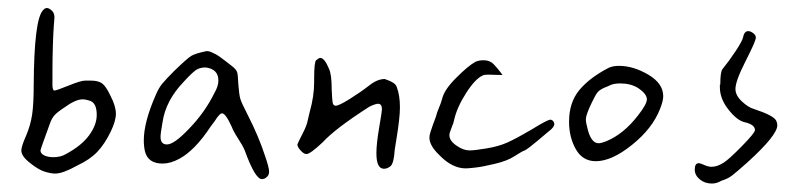

<svg xmlns="http://www.w3.org/2000/svg" viewBox="-20 -544 1969 470"><path d="M113.3 -501Q113.3 -510.7 108.4 -516.6Q100.6 -524.4 94.7 -524.4Q89.8 -524.4 85 -518.6Q63.5 -495.1 62.5 -335.9Q62.5 -289.1 58.6 -263.2Q54.7 -237.3 43.9 -211.9Q32.2 -185.5 32.2 -175.8Q32.2 -169.9 36.1 -163.1Q41 -154.3 58.6 -141.1Q76.2 -127.9 88.9 -124Q104.5 -119.1 115.2 -119.1Q133.8 -119.1 168.9 -138.7Q200.2 -153.3 218.3 -172.4Q236.3 -191.4 251 -221.7Q263.7 -248 263.7 -265.6Q263.7 -284.2 250 -310.5Q239.3 -333 230 -339.8Q220.7 -346.7 202.1 -346.7Q198.2 -346.7 192.4 -346.7Q190.4 -346.7 188.5 -346.7Q177.7 -346.7 147.9 -334.5Q118.2 -322.3 112.3 -322.3Q109.4 -323.2 108.4 -333Q108.4 -344.7 108.4 -367.2Q108.4 -400.4 109.4 -432.1Q110.4 -463.9 111.8 -481.9Q113.3 -500 113.3 -501ZM103.5 -245.1Q107.4 -254.9 113.3 -261.7Q119.1 -268.6 136.7 -280.3Q165 -300.8 181.6 -300.8Q190.4 -300.8 201.2 -296.9Q216.8 -291 216.8 -262.7Q216.8 -238.3 198.2 -212.9Q179.7 -187.5 141.6 -167Q128.9 -159.2 110.4 -159.2Q97.7 -159.2 88.4 -163.6Q79.1 -168 79.1 -175.8Q79.1 -178.7 103.5 -245.1Z M638.7 -124Q638.7 -133.8 628.9 -162.1Q613.3 -210 586.9 -261.7Q571.3 -292 568.4 -301.8Q565.4 -311.5 563.5 -336.9Q562.5 -361.3 560.5 -367.2Q558.6 -373 551.8 -378.9Q550.8 -379.9 543.9 -385.3Q537.1 -390.6 532.7 -394Q528.3 -397.5 521 -402.8Q513.7 -408.2 508.3 -411.1Q502.9 -414.1 497.1 -416.5Q491.2 -418.9 487.3 -418.9Q486.3 -418.9 485.4 -418.9Q458 -413.1 448.2 -407.2Q438.5 -401.4 406.2 -370.1Q385.7 -349.6 377 -338.9Q368.2 -328.1 361.3 -311.5Q332 -245.1 332 -200.2Q332 -185.5 335 -172.9Q342.8 -143.6 377.9 -143.6Q397.5 -143.6 418.9 -155.3Q457 -175.8 495.1 -233.4Q499 -238.3 505.9 -248Q517.6 -266.6 523.4 -266.6Q532.2 -266.6 546.9 -234.4Q551.8 -221.7 563 -204.6Q574.2 -187.5 579.1 -175.8Q604.5 -105.5 621.1 -105.5Q623 -105.5 626.5 -106.4Q629.9 -107.4 634.3 -111.8Q638.7 -116.2 638.7 -124ZM373 -209Q373 -217.8 377.9 -245.1Q385.7 -297.9 429.7 -343.8Q451.2 -367.2 460.4 -373Q469.7 -378.9 483.4 -378.9Q483.4 -378.9 483.4 -378.9Q514.6 -375 514.6 -346.7Q514.6 -333 504.9 -316.4Q481.4 -268.6 442.4 -228.5Q406.2 -190.4 388.7 -190.4Q373 -190.4 373 -209Z M792 -324.2Q792 -362.3 785.2 -376Q774.4 -402.3 763.7 -402.3Q760.7 -402.3 753.9 -396.5Q749 -392.6 749 -350.6Q749 -346.7 749 -342.8Q749 -308.6 738.3 -270.5Q735.4 -256.8 733.4 -250Q731.4 -237.3 720.7 -216.8Q710 -196.3 708 -190.4Q708 -184.6 715.3 -176.3Q722.7 -168 728.5 -167H730.5Q739.3 -167 769.5 -195.3Q800.8 -229.5 884.8 -283.2Q899.4 -290 905.3 -290Q915 -290 915 -276.4Q915 -271.5 908.2 -231.9Q901.4 -192.4 901.4 -168.9Q901.4 -130.9 919.9 -130.9Q928.7 -130.9 936.5 -137.7Q944.3 -145.5 946.3 -177.7Q947.3 -185.5 950.2 -202.1Q959 -254.9 959 -281.2Q959 -310.5 951.2 -331.1Q949.2 -336.9 943.4 -340.8Q937.5 -344.7 930.7 -347.2Q923.8 -349.6 921.9 -350.6Q903.3 -350.6 882.8 -334Q861.3 -317.4 835.4 -301.3Q809.6 -285.2 801.8 -285.2Q795.9 -285.2 794.4 -292.5Q793 -299.8 792 -324.2Z M1336.9 -240.2Q1336.9 -244.1 1334 -247.6Q1331.1 -251 1327.1 -251Q1320.3 -251 1282.2 -227.5Q1242.2 -204.1 1221.2 -194.8Q1200.2 -185.5 1170.9 -180.7Q1141.6 -175.8 1129.9 -175.8Q1115.2 -175.8 1100.6 -185.5Q1080.1 -198.2 1080.1 -212.9Q1080.1 -218.8 1085.4 -231.4Q1090.8 -244.1 1091.8 -251Q1098.6 -281.2 1121.1 -316.4Q1143.6 -351.6 1162.1 -359.4Q1165 -361.3 1175.8 -361.3Q1180.7 -361.3 1192.4 -360.8Q1204.1 -360.4 1207 -360.4Q1209 -360.4 1210 -360.4Q1207 -365.2 1197.3 -377Q1187.5 -388.7 1182.6 -391.6Q1174.8 -396.5 1163.1 -396.5Q1152.3 -396.5 1143.6 -392.6Q1126 -382.8 1096.7 -353.5Q1067.4 -324.2 1062.5 -302.7Q1058.6 -289.1 1054.2 -279.3Q1049.8 -269.5 1046.9 -257.8Q1043.9 -250 1040 -239.3Q1036.1 -228.5 1033.7 -220.7Q1031.2 -212.9 1031.2 -207Q1031.2 -187.5 1055.7 -164.1Q1086.9 -131.8 1120.1 -131.8Q1126 -131.8 1143.6 -133.8Q1161.1 -135.7 1191.9 -143.1Q1222.7 -150.4 1240.2 -162.1Q1259.8 -174.8 1264.6 -175.8Q1272.5 -179.7 1294.4 -198.2Q1316.4 -216.8 1322.3 -221.7Q1336.9 -232.4 1336.9 -240.2Z M1495.1 -382.8Q1480.5 -382.8 1469.7 -377.9Q1422.9 -353.5 1397.9 -323.2Q1373 -293 1373 -246.1Q1373 -208 1389.6 -178.7Q1406.2 -149.4 1438.5 -149.4Q1477.5 -149.4 1527.3 -189.5Q1577.1 -229.5 1595.7 -277.3Q1603.5 -296.9 1603.5 -308.6Q1603.5 -339.8 1566.9 -361.3Q1530.3 -382.8 1495.1 -382.8ZM1542 -261.7Q1506.8 -215.8 1463.9 -198.2Q1452.1 -193.4 1445.3 -193.4Q1428.7 -193.4 1419.9 -222.7Q1414.1 -243.2 1414.1 -252Q1414.1 -262.7 1428.7 -293Q1438.5 -313.5 1443.4 -318.8Q1448.2 -324.2 1459 -329.1Q1466.8 -332 1472.7 -335Q1482.4 -339.8 1498 -339.8Q1523.4 -339.8 1541 -329.1Q1563.5 -314.5 1563.5 -300.8Q1563.5 -289.1 1542 -261.7Z M1830.1 -451.2Q1830.1 -452.1 1830.1 -453.1Q1830.1 -458 1823.7 -462.9Q1817.4 -467.8 1811.5 -467.8Q1801.8 -467.8 1798.8 -452.1Q1796.9 -443.4 1780.8 -418.9Q1764.6 -394.5 1748 -374Q1743.2 -366.2 1743.2 -336.9Q1743.2 -336.9 1742.2 -336.9Q1742.2 -334 1742.2 -330.1Q1742.2 -302.7 1762.7 -276.4Q1783.2 -250 1801.8 -245.1Q1828.1 -239.3 1828.1 -225.6Q1828.1 -218.8 1795.9 -186Q1763.7 -153.3 1751 -145.5Q1735.4 -135.7 1721.7 -135.7Q1713.9 -135.7 1704.1 -140.1Q1694.3 -144.5 1690.4 -144.5Q1680.7 -144.5 1680.7 -128.9Q1680.7 -115.2 1692.9 -105Q1705.1 -94.7 1722.7 -94.7Q1734.4 -94.7 1746.1 -101.6Q1761.7 -106.4 1772 -114.3Q1782.2 -122.1 1809.6 -146.5Q1882.8 -212.9 1882.8 -237.3Q1882.8 -243.2 1879.9 -249Q1873 -261.7 1825.2 -277.3Q1811.5 -281.2 1795.9 -295.9Q1780.3 -310.5 1780.3 -326.2Q1780.3 -345.7 1805.2 -394.5Q1830.1 -443.4 1830.1 -451.2Z"/></svg>

Font: 辰宇落雁體 Thin Monospaced
Style: Regular
Weight: 100
Designer: Written by Liu, Wei-Chen; Created by Wang, Li-Yu.
Version: Version 1.000